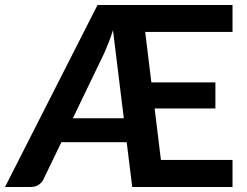

<svg xmlns="http://www.w3.org/2000/svg" viewBox="-30 -743 983 763"><path d="M547 -616 571.5 -415.5H826V-312H584.5L609.5 -107.5H894V0H495.5L473.5 -178H214L142.5 -30Q136 -16.5 123 -8.2Q110 0 92 0H-10L357.5 -723H894V-616ZM462 -273 419 -623Q411 -597.5 402.2 -575Q393.5 -552.5 385 -533.5L259.5 -273Z"/></svg>

Font: Lato
Style: Bold
Weight: 700
Designer: Lukasz Dziedzic with Adam Twardoch and Botio Nikoltchev
Foundry: tyPoland Lukasz Dziedzic
Version: Version 2.010; 2014-09-01; http://www.latofonts.com/; ttfaut